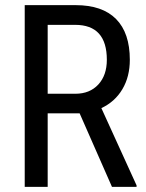

<svg xmlns="http://www.w3.org/2000/svg" viewBox="-20 -731 571 751"><path d="M291.5 -287.6H166.5V0H76.7V-710.9H275.9Q380.4 -710.9 434.1 -656.5Q487.8 -602.1 487.8 -497.1Q487.8 -431.2 458.7 -382.1Q429.7 -333 376.5 -308.1L514.2 -5.9V0H418ZM166.5 -364.3H274.9Q331.1 -364.3 364.5 -400.4Q397.9 -436.5 397.9 -497.1Q397.9 -633.8 273.9 -633.8H166.5Z"/></svg>

Font: Roboto Condensed
Style: Regular
Weight: 400
Designer: Google
Version: Version 2.001047; 2015